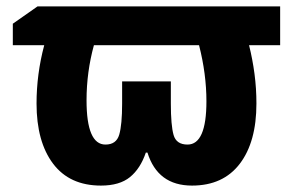

<svg xmlns="http://www.w3.org/2000/svg" viewBox="-20 -569 914 599"><path d="M854 -549H97L20 -495V-428H118Q94 -338 94 -246Q94 -127 145.5 -58.5Q197 10 295 10Q353 10 385.5 -16.5Q418 -43 435 -93H440Q472 10 579 10Q676 10 728 -58Q780 -126 780 -246Q780 -293 774 -338.5Q768 -384 757 -428H854ZM601 -428Q624 -338 624 -253Q624 -118 565 -118Q530 -118 521.5 -148Q513 -178 513 -246V-315H361V-246Q361 -180 352 -149Q343 -118 309 -118Q250 -118 250 -256Q250 -344 273 -428Z"/></svg>

Font: Noto Sans Display SemiCondensed Extra
Style: Regular
Weight: 800
Width: 4
Designer: Monotype Design Team
Foundry: Monotype Imaging Inc.
Version: Version 1.900